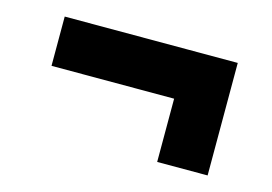

<svg xmlns="http://www.w3.org/2000/svg" viewBox="-52 -499 678 478"><g transform="rotate(15 287.0 -260.0)"><path d="M64 -278V-405H510V-278ZM380 -115V-405H510V-115Z"/></g></svg>

Font: Montagu Slab
Style: Bold
Weight: 700
Designer: Florian Karsten
Foundry: Florian Karsten
Version: Version 1.000